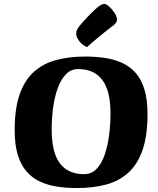

<svg xmlns="http://www.w3.org/2000/svg" viewBox="-20 -938 800 971"><path d="M369.5 13Q318.1 13 271 6.1Q223.9 -0.9 184.3 -18.7Q144.8 -36.5 115.8 -69.1Q86.7 -101.7 70.4 -153.1Q54.2 -204.5 54.2 -278.9Q54.2 -389.4 79.6 -461.4Q105 -533.5 152.2 -575.4Q199.4 -617.4 264.9 -634.7Q330.5 -652 411.5 -652Q462.9 -652 509.6 -645.2Q556.3 -638.4 595.8 -620.8Q635.4 -603.2 664.8 -570.8Q694.2 -538.3 710.1 -486.9Q726 -435.5 726 -361.1Q726 -250.6 700.6 -178.2Q675.2 -105.8 628 -63.7Q580.8 -21.6 515.3 -4.3Q449.7 13 369.5 13ZM405.2 -57.2Q443.8 -57.2 469.4 -84.8Q495 -112.3 510.2 -157.9Q525.5 -203.6 532.2 -257.7Q538.9 -311.8 538.9 -364.1Q538.9 -441.1 520.2 -490.7Q501.5 -540.2 465.2 -564.4Q429 -588.6 375 -588.6Q337.2 -588.6 311.6 -560.7Q286 -532.7 270.3 -487.5Q254.7 -442.2 248 -388.6Q241.3 -335 241.3 -282.7Q241.3 -205.2 260 -155.1Q278.7 -105.1 315.5 -81.2Q352.2 -57.2 405.2 -57.2ZM419.8 -699.4Q393.1 -712 379.3 -732.2Q365.5 -752.4 365.5 -764.7Q365.5 -774 367.4 -781.4Q369.3 -788.8 375 -797.3Q378.3 -802.6 385.6 -811.3Q392.9 -820 402.4 -830.4Q411.8 -840.8 421.7 -851.2Q431.6 -861.5 441.1 -871.1Q450.5 -880.6 457.8 -887.2Q476.9 -905.5 488.2 -911.8Q499.5 -918.1 507.8 -918.1Q517.6 -918.1 532.5 -904.5Q547.5 -891 559.6 -872.3Q571.6 -853.6 571.6 -838.5Q571.6 -833 568.1 -825.5Q564.6 -817.9 552.8 -809.1Q536.8 -797.4 516.6 -781.3Q496.4 -765.3 477.1 -749.2Q457.8 -733.2 442.4 -719.7Q427.1 -706.2 419.8 -699.4Z"/></svg>

Font: Briem Hand Thin
Style: Regular
Weight: 100
Designer: Gunnlaugur SE Briem, Eben Sorkin
Foundry: Sorkin Type Co.
Version: Version 1.003